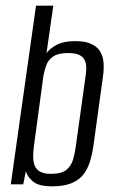

<svg xmlns="http://www.w3.org/2000/svg" viewBox="-20 -650 405 677"><path d="M164 7Q117 7 97 -9.5Q77 -26 71 -46L62 0H18L107 -630H168L144 -463Q157 -480 181 -492.5Q205 -505 245 -505Q280 -505 301 -495.5Q322 -486 332.5 -469.5Q343 -453 345 -430Q347 -407 343 -380L309 -133Q304 -100 295 -74Q286 -48 270 -30Q254 -12 228 -2.5Q202 7 164 7ZM159 -37Q197 -37 214 -51Q231 -65 237.5 -87Q244 -109 247 -132L280 -369Q283 -386 284 -403Q285 -420 280.5 -433.5Q276 -447 262 -455Q248 -463 220 -463Q186 -463 168.5 -451.5Q151 -440 144 -422Q137 -404 133 -382L102 -153Q99 -133 97.5 -112.5Q96 -92 99.5 -75Q103 -58 117 -47.5Q131 -37 159 -37Z"/></svg>

Font: Alumni Sans
Style: Italic
Weight: 400
Italic angle: -8°
Version: Version 1.016